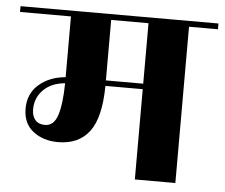

<svg xmlns="http://www.w3.org/2000/svg" viewBox="-65 -610 774 661"><g transform="rotate(5 322.0 -280.0)"><path d="M664 -560V-540H564V0H424V-312H295Q294 -202 257 -153.5Q220 -105 149 -105Q98 -105 63 -132Q28 -159 28 -210.5Q28 -262 64 -293.5Q100 -325 156 -330V-540H-20V-560ZM99 -160Q130 -160 142.5 -198.5Q155 -237 156 -309Q109 -305 81.5 -277.5Q54 -250 54 -210Q54 -187 65.5 -173.5Q77 -160 99 -160ZM424 -331V-540H295V-331Z"/></g></svg>

Font: Rozha One
Style: Regular
Weight: 400
Designer: Tim Donaldson, Indian Type Foundry
Foundry: Indian Type Foundry
Version: Version 1.301;PS 1.0;hotconv 1.0.78;makeotf.lib2.5.61930; tt